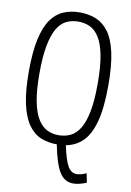

<svg xmlns="http://www.w3.org/2000/svg" viewBox="-99 -770 703 1032"><g transform="rotate(10 253.0 -254.0)"><path d="M447 185Q406 202 375 202Q327 202 299.5 157.5Q272 113 252 10Q204 10 164 -6.5Q124 -23 95.5 -63.5Q67 -104 51.5 -173.5Q36 -243 36 -349Q36 -457 51.5 -527Q67 -597 95.5 -637Q124 -677 164 -693.5Q204 -710 252 -710Q301 -710 341 -693.5Q381 -677 410 -637.5Q439 -598 454.5 -528Q470 -458 470 -351Q470 -226 449.5 -151Q429 -76 391 -39.5Q353 -3 301 6Q317 84 335.5 116.5Q354 149 384 149Q408 149 437 135ZM252 -40Q287 -40 316 -53.5Q345 -67 366.5 -101Q388 -135 400 -195.5Q412 -256 412 -349Q412 -444 400 -504.5Q388 -565 366.5 -599Q345 -633 316 -646.5Q287 -660 252 -660Q218 -660 189 -646.5Q160 -633 139 -599Q118 -565 106 -504Q94 -443 94 -349Q94 -256 106 -196Q118 -136 139.5 -102Q161 -68 189.5 -54Q218 -40 252 -40Z"/></g></svg>

Font: Georama SemiCondensed Light
Style: Regular
Weight: 300
Width: 4
Designer: Jean-Baptiste Levee
Foundry: Production Type
Version: Version 1.000